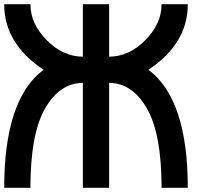

<svg xmlns="http://www.w3.org/2000/svg" viewBox="-20 -895 1040 915"><path d="M500 -625Q593.8 -625 671.9 -703.1Q750 -781.2 750 -875H875Q875 -687.5 687.5 -562.5Q875 -421.9 875 0H750Q750 -257.8 679.7 -378.9Q609.4 -500 500 -500V0H375V-500Q265.6 -500 195.3 -378.9Q125 -257.8 125 0H0Q0 -421.9 187.5 -562.5Q0 -687.5 0 -875H125Q125 -781.2 203.1 -703.1Q281.2 -625 375 -625V-875H500Z"/></svg>

Font: CraftyPE
Style: Regular
Weight: 400
Designer: Erek Butcher
Foundry: Haunted Coop
Version: Version 0.018;April 4, 2024;FontCreator 15.0.0.2962 64-bit